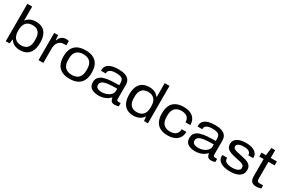

<svg xmlns="http://www.w3.org/2000/svg" viewBox="127 -1962 4790 3213"><g transform="rotate(30 2522.0 -355.5)"><path d="M348 12Q289 12 242 -10Q195 -32 163 -79H156L147 0H73V-723H166V-457H172Q192 -485 219.5 -503Q247 -521 281.5 -529.5Q316 -538 355 -538Q426 -538 477.5 -508.5Q529 -479 557 -418.5Q585 -358 585 -265Q585 -171 557 -109.5Q529 -48 476 -18Q423 12 348 12ZM329 -68Q378 -68 414 -87Q450 -106 469 -146.5Q488 -187 488 -253V-273Q488 -338 469.5 -378.5Q451 -419 415.5 -438.5Q380 -458 329 -458Q294 -458 264 -448Q234 -438 212 -416Q190 -394 177.5 -358Q165 -322 165 -270V-255Q165 -193 184 -151.5Q203 -110 240 -89Q277 -68 329 -68Z M706 0V-526H781L788 -434H795Q803 -458 819 -482Q835 -506 863 -522Q891 -538 931 -538Q946 -538 961 -536Q976 -534 985 -530V-447H942Q902 -447 875 -433Q848 -419 831 -394.5Q814 -370 806.5 -340Q799 -310 799 -279V0Z M1310 12Q1221 12 1160 -18.5Q1099 -49 1067.5 -110Q1036 -171 1036 -263Q1036 -356 1067.5 -417Q1099 -478 1160 -508Q1221 -538 1310 -538Q1399 -538 1459.5 -508Q1520 -478 1551.5 -417Q1583 -356 1583 -263Q1583 -171 1551.5 -110Q1520 -49 1459.5 -18.5Q1399 12 1310 12ZM1310 -64Q1365 -64 1404.5 -84Q1444 -104 1465 -146Q1486 -188 1486 -253V-274Q1486 -340 1465 -381Q1444 -422 1404.5 -442Q1365 -462 1310 -462Q1255 -462 1215 -442Q1175 -422 1154 -381Q1133 -340 1133 -274V-253Q1133 -188 1154 -146Q1175 -104 1215 -84Q1255 -64 1310 -64Z M1868 12Q1831 12 1797 4.5Q1763 -3 1735.5 -19.5Q1708 -36 1692.5 -64.5Q1677 -93 1677 -136Q1677 -195 1708 -230.5Q1739 -266 1794.5 -283.5Q1850 -301 1924.5 -306.5Q1999 -312 2086 -312V-357Q2086 -394 2072.5 -417.5Q2059 -441 2027 -452Q1995 -463 1937 -463Q1887 -463 1855 -452.5Q1823 -442 1808 -424.5Q1793 -407 1793 -386V-369H1702Q1701 -374 1701 -378.5Q1701 -383 1701 -390Q1701 -437 1730 -470.5Q1759 -504 1814 -521Q1869 -538 1946 -538Q2023 -538 2074.5 -520Q2126 -502 2152.5 -465Q2179 -428 2179 -369V-101Q2179 -81 2187 -72.5Q2195 -64 2211 -64H2256V-3Q2241 2 2221.5 6.5Q2202 11 2180 11Q2148 11 2129.5 0Q2111 -11 2102.5 -31Q2094 -51 2091 -75H2084Q2061 -48 2027 -28Q1993 -8 1952.5 2Q1912 12 1868 12ZM1888 -64Q1924 -64 1959 -74Q1994 -84 2022.5 -102Q2051 -120 2068.5 -145.5Q2086 -171 2086 -202V-245Q1984 -245 1914 -236.5Q1844 -228 1808.5 -205.5Q1773 -183 1773 -140Q1773 -112 1788.5 -95.5Q1804 -79 1830.5 -71.5Q1857 -64 1888 -64Z M2542 12Q2468 12 2415.5 -18Q2363 -48 2335 -109.5Q2307 -171 2307 -265Q2307 -358 2335.5 -418.5Q2364 -479 2416 -508.5Q2468 -538 2539 -538Q2579 -538 2612.5 -529.5Q2646 -521 2673 -503Q2700 -485 2720 -457H2727V-723H2820V0H2745L2736 -79H2729Q2698 -32 2649.5 -10Q2601 12 2542 12ZM2562 -68Q2615 -68 2652 -89Q2689 -110 2708 -151.5Q2727 -193 2727 -255V-270Q2727 -322 2715 -358Q2703 -394 2680.5 -416Q2658 -438 2628.5 -448Q2599 -458 2564 -458Q2514 -458 2478 -438.5Q2442 -419 2423 -378.5Q2404 -338 2404 -273V-253Q2404 -187 2423 -146.5Q2442 -106 2478 -87Q2514 -68 2562 -68Z M3206 12Q3118 12 3058.5 -18.5Q2999 -49 2969 -110Q2939 -171 2939 -263Q2939 -355 2969 -416Q2999 -477 3059 -507.5Q3119 -538 3207 -538Q3264 -538 3308.5 -524.5Q3353 -511 3385 -484Q3417 -457 3433.5 -418.5Q3450 -380 3450 -329H3356Q3356 -375 3337 -404.5Q3318 -434 3284.5 -448Q3251 -462 3206 -462Q3155 -462 3116.5 -442.5Q3078 -423 3057 -382Q3036 -341 3036 -273V-253Q3036 -188 3056.5 -146Q3077 -104 3116 -84Q3155 -64 3208 -64Q3253 -64 3287 -79Q3321 -94 3340 -124Q3359 -154 3359 -197H3450Q3450 -149 3433 -110Q3416 -71 3384.5 -44Q3353 -17 3308 -2.5Q3263 12 3206 12Z M3733 12Q3696 12 3662 4.5Q3628 -3 3600.5 -19.5Q3573 -36 3557.5 -64.5Q3542 -93 3542 -136Q3542 -195 3573 -230.5Q3604 -266 3659.5 -283.5Q3715 -301 3789.5 -306.5Q3864 -312 3951 -312V-357Q3951 -394 3937.5 -417.5Q3924 -441 3892 -452Q3860 -463 3802 -463Q3752 -463 3720 -452.5Q3688 -442 3673 -424.5Q3658 -407 3658 -386V-369H3567Q3566 -374 3566 -378.5Q3566 -383 3566 -390Q3566 -437 3595 -470.5Q3624 -504 3679 -521Q3734 -538 3811 -538Q3888 -538 3939.5 -520Q3991 -502 4017.5 -465Q4044 -428 4044 -369V-101Q4044 -81 4052 -72.5Q4060 -64 4076 -64H4121V-3Q4106 2 4086.5 6.5Q4067 11 4045 11Q4013 11 3994.5 0Q3976 -11 3967.5 -31Q3959 -51 3956 -75H3949Q3926 -48 3892 -28Q3858 -8 3817.5 2Q3777 12 3733 12ZM3753 -64Q3789 -64 3824 -74Q3859 -84 3887.5 -102Q3916 -120 3933.5 -145.5Q3951 -171 3951 -202V-245Q3849 -245 3779 -236.5Q3709 -228 3673.5 -205.5Q3638 -183 3638 -140Q3638 -112 3653.5 -95.5Q3669 -79 3695.5 -71.5Q3722 -64 3753 -64Z M4407 12Q4351 12 4305.5 1.5Q4260 -9 4228 -28.5Q4196 -48 4179 -77.5Q4162 -107 4162 -146Q4162 -151 4162.5 -155.5Q4163 -160 4164 -164H4257Q4257 -161 4257 -157.5Q4257 -154 4257 -151Q4257 -117 4278.5 -97Q4300 -77 4335 -69Q4370 -61 4410 -61Q4449 -61 4482.5 -69Q4516 -77 4536 -94.5Q4556 -112 4556 -140Q4556 -174 4533.5 -191Q4511 -208 4471.5 -217Q4432 -226 4382 -236Q4341 -244 4304.5 -255Q4268 -266 4240 -282.5Q4212 -299 4196.5 -325Q4181 -351 4181 -390Q4181 -426 4196.5 -453Q4212 -480 4241.5 -499Q4271 -518 4314.5 -528Q4358 -538 4414 -538Q4468 -538 4509.5 -527Q4551 -516 4579.5 -496.5Q4608 -477 4622.5 -450.5Q4637 -424 4637 -393Q4637 -388 4636.5 -384Q4636 -380 4636 -376H4542V-383Q4542 -410 4526.5 -428Q4511 -446 4482 -455.5Q4453 -465 4411 -465Q4386 -465 4362 -461.5Q4338 -458 4318.5 -450Q4299 -442 4287 -429Q4275 -416 4275 -397Q4275 -370 4296.5 -355.5Q4318 -341 4352.5 -332.5Q4387 -324 4426 -316Q4468 -307 4508 -297.5Q4548 -288 4580.5 -271.5Q4613 -255 4632 -227Q4651 -199 4651 -153Q4651 -109 4633.5 -78Q4616 -47 4584.5 -27Q4553 -7 4508 2.5Q4463 12 4407 12Z M4915 12Q4872 12 4846 -2.5Q4820 -17 4808 -45Q4796 -73 4796 -113V-450H4712V-526H4798L4816 -675H4889V-526H5008V-450H4889V-127Q4889 -96 4899 -80Q4909 -64 4944 -64H5008V-4Q4996 1 4979.5 4.5Q4963 8 4946 10Q4929 12 4915 12Z"/></g></svg>

Font: Archivo SemiExpanded
Style: Regular
Weight: 400
Width: 6
Designer: Hector Gatti
Foundry: Omnibus-Type
Version: Version 2.001